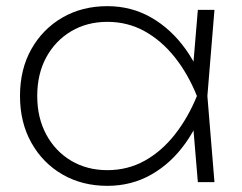

<svg xmlns="http://www.w3.org/2000/svg" viewBox="-20 -592 786 624"><path d="M623 0 605 -215 629 -280 605 -345 623 -560H677L654 -280L677 0ZM654 -280Q630 -193 583 -127Q536 -61 471.5 -24.5Q407 12 329 12Q247 12 183 -25Q119 -62 82 -128Q45 -194 45 -280Q45 -367 82 -432.5Q119 -498 183 -535Q247 -572 329 -572Q407 -572 471.5 -535Q536 -498 583 -432.5Q630 -367 654 -280ZM101 -280Q101 -209 130.5 -154.5Q160 -100 211.5 -69.5Q263 -39 329 -39Q395 -39 450 -69.5Q505 -100 548 -154.5Q591 -209 620 -280Q591 -352 548 -406Q505 -460 450 -490.5Q395 -521 329 -521Q263 -521 211.5 -490.5Q160 -460 130.5 -406Q101 -352 101 -280Z"/></svg>

Font: Unbounded ExtraLight
Style: Regular
Weight: 250
Designer: Luke Prowse, Jean-Baptiste Morizot, Fátima Lázaro, Florian Runge
Foundry: NaN
Version: Version 1.701;gftools[0.9.28.dev5+ged2979d]